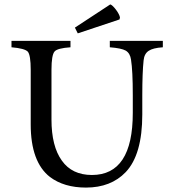

<svg xmlns="http://www.w3.org/2000/svg" viewBox="-20 -835 775 869"><path d="M523 -756 521 -747 332 -684 319 -710 479 -815Q488 -813 505 -791Q521 -769 523 -756ZM717 -650V-621Q672 -618 653 -605Q633 -592 630 -562Q624 -506 624 -404V-317Q624 -135 549 -56Q482 14 369 14Q270 14 206 -34Q119 -102 119 -272V-519Q119 -585 106 -601Q92 -616 32 -621V-650H299V-621Q240 -617 227 -602Q213 -586 213 -519V-294Q213 -173 260 -108Q306 -43 396 -43Q581 -43 581 -324V-404Q581 -515 573 -565Q569 -594 549 -606Q529 -617 477 -621V-650Z"/></svg>

Font: Shafarik
Style: Regular
Weight: 400
Version: Version 1.001; ttfautohint (v1.8.4.7-5d5b)